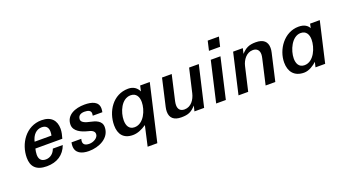

<svg xmlns="http://www.w3.org/2000/svg" viewBox="-67 -1379 3989 2236"><g transform="rotate(-20 1927.5 -261.0)"><path d="M100 -160C100 -52 155 13 288 13C415 13 505 -47 545 -157H422C404 -105 362 -66 303 -66C243 -66 221 -104 221 -154C221 -177 226 -203 231 -227H565C576 -265 586 -303 586 -344C586 -443 532 -513 410 -513C215 -513 100 -333 100 -160ZM250 -305C268 -382 315 -435 384 -435C444 -435 464 -397 464 -351C464 -336 462 -321 459 -305Z M651 -151C648 -135 646 -120 646 -107C646 -19 718 14 809 14C934 14 1076 -50 1076 -187C1076 -266 1001 -288 931 -303C901 -309 831 -326 832 -369C834 -419 871 -435 915 -435C961 -435 993 -421 993 -385C993 -379 992 -368 990 -358H1109C1112 -374 1114 -389 1114 -403C1114 -488 1035 -513 942 -513C828 -513 710 -468 710 -347C710 -265 804 -225 871 -209C916 -199 954 -184 954 -145C954 -96 891 -64 843 -64C792 -64 767 -82 767 -119C767 -128 769 -139 772 -151Z M1185 -167C1185 -56 1239 14 1354 14C1409 14 1464 -8 1523 -48L1467 200H1587L1748 -500H1629L1614 -432C1592 -478 1552 -513 1484 -513C1294 -513 1185 -337 1185 -167ZM1310 -183C1310 -284 1370 -431 1484 -431C1553 -431 1581 -378 1581 -313C1581 -214 1518 -65 1403 -65C1335 -65 1310 -118 1310 -183Z M1816 -107C1816 -29 1863 13 1954 13C2042 13 2081 -6 2136 -67L2120 0H2240L2356 -501H2236L2168 -207C2151 -134 2102 -61 2021 -61C1970 -61 1943 -90 1943 -141C1943 -155 1945 -171 1949 -190L2020 -500H1900L1823 -164C1818 -143 1816 -124 1816 -107Z M2658 -605 2686 -722H2547L2520 -605ZM2509 0 2624 -500H2504L2389 0Z M2666 0H2786L2854 -294C2870 -365 2922 -439 3002 -439C3052 -439 3080 -409 3080 -359C3080 -344 3077 -328 3073 -310L3002 0H3122L3199 -336C3204 -356 3206 -375 3206 -392C3206 -470 3159 -513 3065 -513C2980 -513 2937 -490 2886 -434L2901 -500H2781Z M3296 -177C3296 -67 3352 13 3476 13C3538 13 3600 -30 3635 -63L3620 0H3740L3855 -500H3735L3724 -448C3705 -484 3667 -513 3595 -513C3416 -513 3296 -337 3296 -177ZM3417 -182C3417 -282 3483 -435 3593 -435C3660 -435 3688 -385 3688 -320C3688 -222 3627 -67 3510 -67C3440 -67 3417 -123 3417 -182Z"/></g></svg>

Font: Perun SemiBold Italic
Style: Regular
Weight: 400
Italic angle: -12°
Foundry: Copyright (c) Stefan Peev, Context Ltd, 2016
Version: Version 1.026